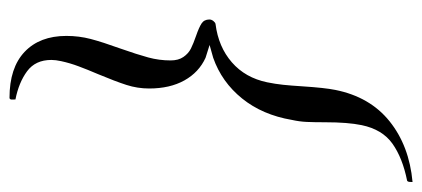

<svg xmlns="http://www.w3.org/2000/svg" viewBox="-256 -506 867 394"><g transform="rotate(90 177.0 -309.5)"><path d="M181.2 104Q185.1 104 184.8 98.1Q184.6 92.3 184.6 91.8Q149.9 85 126.7 67.9Q103.5 50.8 103.5 18.1Q103.5 9.3 106 -2Q109.9 -20 116.5 -37.6Q123 -55.2 132.8 -78.1Q147.5 -113.3 154.8 -136Q162.1 -158.7 162.1 -182.6Q162.1 -225.1 145.5 -254.9Q128.9 -284.7 99.1 -298.3L72.8 -306.6L99.1 -314Q148.9 -331.5 182.6 -373.3Q216.3 -415 226.6 -475.6Q230 -490.7 230.7 -505.9Q231.4 -521 231.4 -543.9Q231.4 -590.3 237.3 -618.7Q246.1 -661.1 275.4 -681.9Q304.7 -702.6 351.1 -711.9Q353.5 -712.9 353.8 -717.3Q354 -721.7 354 -723.1Q279.8 -716.3 229.5 -676Q179.2 -635.7 165 -564.5Q160.6 -542.5 157.7 -497.6Q156.2 -473.6 154.5 -457.5Q152.8 -441.4 149.4 -424.8Q140.1 -379.9 108.4 -352.3Q76.7 -324.7 29.8 -318.8Q26.9 -318.4 23.7 -314.5Q20.5 -310.5 20.5 -306.2Q20.5 -295.4 28.8 -290Q37.1 -284.7 54.2 -278.8Q69.8 -273.4 80.1 -268.3Q90.3 -263.2 97.4 -252.9Q104.5 -242.7 104.5 -226.6Q104.5 -203.1 98.4 -180.7Q92.3 -158.2 80.1 -123.5Q66.9 -86.9 60.5 -62.7Q54.2 -38.6 54.2 -12.7Q54.2 42 86.9 73Q119.6 104 181.2 104Z"/></g></svg>

Font: Radley
Style: Italic
Weight: 400
Italic angle: -12°
Designer: Vernon Adams
Foundry: Vernon Adams
Version: Version 1.003; ttfautohint (v1.6)